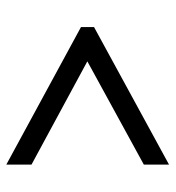

<svg xmlns="http://www.w3.org/2000/svg" viewBox="6 -626 548 599"><g transform="rotate(90 279.5 -327.0)"><path d="M494 -73.2 65 -306.1V-346.9L494 -580.8V-502.2L171.9 -326L494 -151.8Z"/></g></svg>

Font: Noto Serif Telugu
Style: Regular
Weight: 400
Designer: Jelle Bosma - Monotype Design Team
Foundry: Monotype Imaging Inc.
Version: Version 2.003